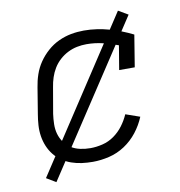

<svg xmlns="http://www.w3.org/2000/svg" viewBox="-76 -665 752 801"><g transform="rotate(-10 300.0 -265.0)"><path d="M264 8Q240 8 217.5 5Q195 2 173.5 -5.5Q152 -13 134 -25.5Q116 -38 102.5 -55Q89 -72 80.5 -92.5Q72 -113 68.5 -135.5Q65 -158 66.5 -181.5Q68 -205 72 -228L90 -338Q94 -365 103 -391.5Q112 -418 128 -441.5Q144 -465 166 -484.5Q188 -504 214 -516Q240 -528 267 -533Q294 -538 321 -538Q349 -538 376 -534Q403 -530 428 -523Q453 -516 477.5 -506.5Q502 -497 526 -485L504 -350H438L455 -452Q424 -464 390.5 -472Q357 -480 322 -480Q322 -480 322 -480Q322 -480 322 -480Q302 -480 282 -476Q262 -472 243 -462.5Q224 -453 208 -438.5Q192 -424 181 -406Q170 -388 163.5 -368Q157 -348 154 -328L135 -218Q132 -197 131.5 -175Q131 -153 136.5 -133.5Q142 -114 154 -97Q166 -80 183 -69.5Q200 -59 221 -54.5Q242 -50 264 -50Q289 -50 315.5 -56.5Q342 -63 364.5 -79Q387 -95 403.5 -117Q420 -139 431 -164L491 -143Q477 -109 454 -79.5Q431 -50 400 -29.5Q369 -9 333.5 -0.5Q298 8 264 8ZM99 65 59 41 476 -595 517 -571Z"/></g></svg>

Font: Iosevka Slab Light Extended
Style: Italic
Weight: 300
Width: 7
Italic angle: -9°
Monospace: yes
Designer: Belleve Invis
Foundry: Belleve Invis
Version: Version 11.1.0; ttfautohint (v1.8.3)